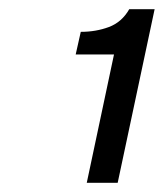

<svg xmlns="http://www.w3.org/2000/svg" viewBox="-20 -799 355 416"><path d="M168 -403 227 -681H144L155 -730Q188 -730 216 -740.5Q244 -751 260 -779H315L235 -403Z"/></svg>

Font: Atkinson Hyperlegible Next
Style: Italic
Weight: 400
Italic angle: -12°
Designer: Elliott Scott, Megan Eiswerth, Linus Boman, Theodore Petrosky, Letters from Sweden
Foundry: Applied Design Works, Letters from Sweden
Version: Version 2.001